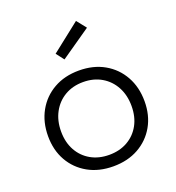

<svg xmlns="http://www.w3.org/2000/svg" viewBox="-144 -915 953 1039"><g transform="rotate(-20 332.5 -395.5)"><path d="M332.5 9.3Q249.7 9.3 187.2 -25.7Q124.7 -60.8 89.7 -122.4Q54.7 -184.1 54.7 -264.6Q54.7 -345.7 89.7 -408.4Q124.7 -471.1 187.1 -506.6Q249.6 -542.1 332.4 -542.1Q415.3 -542.1 477.8 -506.6Q540.3 -471.1 575.3 -408.4Q610.3 -345.7 610.3 -264.6Q610.3 -184.1 575.3 -122.4Q540.3 -60.8 477.8 -25.7Q415.3 9.3 332.5 9.3ZM332.5 -56.8Q392.5 -56.8 438.2 -82.8Q483.9 -108.8 509.6 -155.5Q535.3 -202.3 535.3 -264.6Q535.3 -326.9 509.6 -374.5Q483.9 -422.1 438.2 -448.9Q392.5 -475.7 332.5 -475.7Q272.5 -475.7 226.8 -448.9Q181.1 -422.1 155.4 -374.5Q129.6 -326.9 129.6 -264.6Q129.6 -202.3 155.4 -155.5Q181.1 -108.8 226.8 -82.8Q272.5 -56.8 332.5 -56.8ZM410 -799.6 453.5 -744.9 280.4 -625.1 245.7 -670.3Z"/></g></svg>

Font: Hepta Slab ExtraLight
Style: Regular
Weight: 200
Designer: Michael LaGattuta
Foundry: Michael LaGattuta
Version: Version 1.100